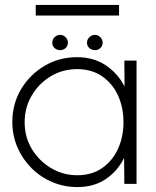

<svg xmlns="http://www.w3.org/2000/svg" viewBox="-20 -746 634 779"><path d="M484.5 -500H534V0H484.5L483.5 -105.5Q457.5 -52 409.2 -19.5Q361 13 294 13Q239.5 13 191.5 -7.5Q143.5 -28 107.2 -64.5Q71 -101 50.5 -148.8Q30 -196.5 30 -251Q30 -324 65.2 -383.5Q100.5 -443 160 -478.5Q219.5 -514 292 -514Q360 -514 409.2 -481Q458.5 -448 485.5 -395ZM293.5 -35Q352.5 -35 394.5 -64.2Q436.5 -93.5 458.8 -142.2Q481 -191 481 -250Q481 -310.5 458.5 -359.2Q436 -408 393.8 -436.8Q351.5 -465.5 293.5 -465.5Q234 -465.5 185.8 -436.5Q137.5 -407.5 108.8 -358.5Q80 -309.5 80 -250Q80 -189.5 109.5 -141Q139 -92.5 187.5 -63.8Q236 -35 293.5 -35ZM224.5 -542.5Q211 -542.5 201.5 -551Q192 -559.5 192 -573Q192 -585.5 201.5 -595Q211 -604.5 224.5 -604.5Q237 -604.5 246.2 -595Q255.5 -585.5 255.5 -573Q255.5 -559.5 246.2 -551Q237 -542.5 224.5 -542.5ZM365.5 -542.5Q352 -542.5 342.5 -551Q333 -559.5 333 -573Q333 -585.5 342.5 -595Q352 -604.5 365.5 -604.5Q378 -604.5 387.2 -595Q396.5 -585.5 396.5 -573Q396.5 -559.5 387.2 -551Q378 -542.5 365.5 -542.5ZM125 -726H463V-683H125Z"/></svg>

Font: Urbanist ExtraLight
Style: Regular
Weight: 200
Designer: Corey Hu
Foundry: Corey Hu
Version: Version 1.330; ttfautohint (v1.8.4.7-5d5b)